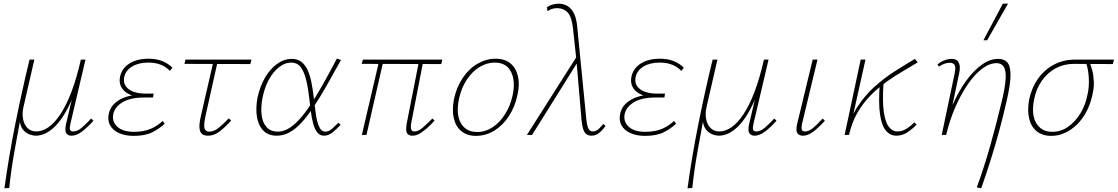

<svg xmlns="http://www.w3.org/2000/svg" viewBox="-20 -731 6054 1040"><path d="M4 289Q28 115 63 -60Q98 -235 140 -408H166L107 -151Q99 -116 105 -85.5Q111 -55 129.5 -37Q148 -19 177 -19Q209 -19 242 -41.5Q275 -64 307 -112Q339 -160 367 -233.5Q395 -307 418 -408H436Q405 -269 363 -177.5Q321 -86 272.5 -41Q224 4 173 4Q160 4 142.5 -2Q125 -8 110 -22.5Q95 -37 89 -64Q83 -91 90 -132L92 -95Q75 -5 57.5 93Q40 191 30 287ZM368 4Q354 4 345 -3Q336 -10 334.5 -23Q333 -36 337 -56L420 -408H443L361 -59Q356 -37 359.5 -28Q363 -19 376 -19Q399 -19 422 -38.5Q445 -58 474 -89L486 -77Q453 -40 423.5 -18Q394 4 368 4Z M704 5Q659 5 625 -10Q591 -25 576 -53Q561 -81 570 -118Q581 -165 631 -192.5Q681 -220 765 -220L763 -204Q717 -204 684 -218.5Q651 -233 637 -259Q623 -285 631 -319Q638 -348 658.5 -369Q679 -390 711 -401.5Q743 -413 784 -413Q828 -413 860.5 -399.5Q893 -386 914 -364L900 -347Q881 -368 852 -380Q823 -392 783 -392Q731 -392 696 -371Q661 -350 653 -314Q647 -285 661 -264.5Q675 -244 703.5 -234Q732 -224 768 -224H812L809 -203H765Q687 -203 645 -178Q603 -153 594 -115Q585 -73 615 -45Q645 -17 706 -17Q760 -17 798 -34Q836 -51 861 -76L872 -61Q845 -35 806 -15Q767 5 704 5Z M1108 4Q1089 4 1078 -3Q1067 -10 1063 -23.5Q1059 -37 1060.5 -56.5Q1062 -76 1068 -102L1138 -407H1161L1093 -102Q1086 -70 1086 -51.5Q1086 -33 1093.5 -25.5Q1101 -18 1114 -18Q1139 -18 1164.5 -38.5Q1190 -59 1219 -90L1232 -78Q1199 -41 1169 -18.5Q1139 4 1108 4ZM979 -385 985 -408H1342L1336 -384Z M1479 4Q1434 4 1407 -23Q1380 -50 1372 -97Q1364 -144 1375 -203Q1388 -263 1415.5 -310.5Q1443 -358 1481 -385Q1519 -412 1560 -412Q1592 -412 1612.5 -396Q1633 -380 1646 -352Q1659 -324 1666.5 -286.5Q1674 -249 1679 -206Q1685 -159 1690.5 -115.5Q1696 -72 1708.5 -45Q1721 -18 1742 -18Q1761 -18 1778.5 -33.5Q1796 -49 1813 -66L1825 -55Q1806 -34 1783 -15Q1760 4 1735 4Q1712 4 1698 -14.5Q1684 -33 1676 -63Q1668 -93 1663.5 -129.5Q1659 -166 1655 -200Q1649 -254 1638.5 -297.5Q1628 -341 1609.5 -366.5Q1591 -392 1556 -392Q1524 -392 1492 -367.5Q1460 -343 1436.5 -300Q1413 -257 1402 -201Q1392 -151 1397 -109Q1402 -67 1424 -42.5Q1446 -18 1485 -18Q1513 -18 1541.5 -34Q1570 -50 1599.5 -82Q1629 -114 1661 -162Q1693 -210 1728.5 -273Q1764 -336 1805 -414L1827 -406Q1784 -328 1747.5 -264Q1711 -200 1677.5 -150Q1644 -100 1612.5 -66Q1581 -32 1548 -14Q1515 4 1479 4Z M2214 4Q2199 4 2190.5 -3Q2182 -10 2180.5 -24.5Q2179 -39 2183 -62L2251 -407H2274L2207 -62Q2205 -49 2205.5 -39.5Q2206 -30 2210.5 -24.5Q2215 -19 2225 -19Q2246 -19 2269 -39Q2292 -59 2322 -89L2334 -78Q2312 -53 2291 -35Q2270 -17 2251.5 -6.5Q2233 4 2214 4ZM1940 0 2035 -407H2058L1965 0ZM2370 -384 1939 -385 1946 -408H2376Z M2558 5Q2510 5 2479 -20.5Q2448 -46 2438 -91Q2428 -136 2439 -194Q2453 -259 2486.5 -309Q2520 -359 2567 -386Q2614 -413 2664 -413Q2714 -413 2744.5 -388Q2775 -363 2785.5 -318.5Q2796 -274 2783 -217Q2770 -154 2737.5 -103.5Q2705 -53 2658.5 -24Q2612 5 2558 5ZM2564 -16Q2610 -16 2649.5 -42.5Q2689 -69 2717 -114.5Q2745 -160 2757 -216Q2773 -292 2748 -342Q2723 -392 2660 -392Q2617 -392 2577.5 -368Q2538 -344 2508.5 -299.5Q2479 -255 2466 -195Q2449 -112 2476.5 -64Q2504 -16 2564 -16Z M3183 4Q3167 4 3156 -4.5Q3145 -13 3139 -31.5Q3133 -50 3130 -80L3102 -408L3084 -575Q3077 -640 3055.5 -663Q3034 -686 2999 -687Q2981 -687 2967.5 -682Q2954 -677 2946 -670L2942 -691Q2953 -700 2970 -705.5Q2987 -711 3006 -711Q3032 -711 3053 -699Q3074 -687 3088.5 -659Q3103 -631 3107 -582L3156 -84Q3160 -48 3168 -33.5Q3176 -19 3190 -19Q3209 -19 3223.5 -33Q3238 -47 3248 -60L3260 -48Q3242 -24 3224 -10Q3206 4 3183 4ZM2834 0 3106 -428 3114 -403 2862 0Z M3474 5Q3429 5 3395 -10Q3361 -25 3346 -53Q3331 -81 3340 -118Q3351 -165 3401 -192.5Q3451 -220 3535 -220L3533 -204Q3487 -204 3454 -218.5Q3421 -233 3407 -259Q3393 -285 3401 -319Q3408 -348 3428.5 -369Q3449 -390 3481 -401.5Q3513 -413 3554 -413Q3598 -413 3630.5 -399.5Q3663 -386 3684 -364L3670 -347Q3651 -368 3622 -380Q3593 -392 3553 -392Q3501 -392 3466 -371Q3431 -350 3423 -314Q3417 -285 3431 -264.5Q3445 -244 3473.5 -234Q3502 -224 3538 -224H3582L3579 -203H3535Q3457 -203 3415 -178Q3373 -153 3364 -115Q3355 -73 3385 -45Q3415 -17 3476 -17Q3530 -17 3568 -34Q3606 -51 3631 -76L3642 -61Q3615 -35 3576 -15Q3537 5 3474 5Z M3704 289Q3728 115 3763 -60Q3798 -235 3840 -408H3866L3807 -151Q3799 -116 3805 -85.5Q3811 -55 3829.5 -37Q3848 -19 3877 -19Q3909 -19 3942 -41.5Q3975 -64 4007 -112Q4039 -160 4067 -233.5Q4095 -307 4118 -408H4136Q4105 -269 4063 -177.5Q4021 -86 3972.5 -41Q3924 4 3873 4Q3860 4 3842.5 -2Q3825 -8 3810 -22.5Q3795 -37 3789 -64Q3783 -91 3790 -132L3792 -95Q3775 -5 3757.5 93Q3740 191 3730 287ZM4068 4Q4054 4 4045 -3Q4036 -10 4034.5 -23Q4033 -36 4037 -56L4120 -408H4143L4061 -59Q4056 -37 4059.5 -28Q4063 -19 4076 -19Q4099 -19 4122 -38.5Q4145 -58 4174 -89L4186 -77Q4153 -40 4123.5 -18Q4094 4 4068 4Z M4330 4Q4315 4 4305.5 -3Q4296 -10 4294.5 -23Q4293 -36 4297 -56L4382 -408H4408L4324 -59Q4320 -40 4323 -29.5Q4326 -19 4341 -19Q4362 -19 4385 -38.5Q4408 -58 4436 -89L4448 -77Q4415 -40 4385.5 -18Q4356 4 4330 4Z M4564 0Q4582 -87 4623.5 -151Q4665 -215 4719 -263Q4773 -311 4830 -347Q4887 -383 4936 -412L4951 -393Q4915 -371 4871 -345.5Q4827 -320 4782 -288Q4737 -256 4696 -214.5Q4655 -173 4624.5 -120.5Q4594 -68 4579 0ZM4555 0 4642 -408H4668L4577 0ZM4835 4Q4802 4 4779 -23Q4756 -50 4747 -110Q4738 -170 4745 -270L4766 -285Q4759 -185 4767 -127Q4775 -69 4794.5 -44Q4814 -19 4841 -19Q4863 -19 4881.5 -29Q4900 -39 4913.5 -50.5Q4927 -62 4933 -68L4945 -56Q4922 -32 4894.5 -14Q4867 4 4835 4Z M5271 284Q5292 226 5310 170Q5328 114 5344 57.5Q5360 1 5375.5 -59Q5391 -119 5407 -185Q5426 -265 5427.5 -309Q5429 -353 5416 -371Q5403 -389 5378 -389Q5340 -389 5299.5 -358.5Q5259 -328 5222 -274Q5185 -220 5154.5 -150Q5124 -80 5105 0H5085Q5107 -89 5140.5 -164.5Q5174 -240 5215 -295.5Q5256 -351 5299.5 -381.5Q5343 -412 5386 -412Q5423 -412 5439 -389.5Q5455 -367 5453.5 -317.5Q5452 -268 5433 -186Q5414 -102 5393 -24.5Q5372 53 5348 129.5Q5324 206 5295 289ZM5081 0 5151 -333Q5153 -342 5154.5 -355.5Q5156 -369 5150 -380Q5144 -391 5123 -391Q5111 -391 5095 -385.5Q5079 -380 5066 -370L5058 -382Q5074 -396 5095 -404Q5116 -412 5134 -412Q5160 -412 5169.5 -398Q5179 -384 5179 -365Q5179 -346 5175 -332L5105 0ZM5307 -513 5412 -711H5440L5327 -513Z M5674 5Q5626 5 5595 -20.5Q5564 -46 5554 -91Q5544 -136 5555 -194Q5569 -258 5603.5 -306Q5638 -354 5689 -381Q5740 -408 5802 -408H6014L6008 -384Q5945 -384 5887.5 -384.5Q5830 -385 5797 -385Q5743 -385 5699 -361.5Q5655 -338 5624.5 -295.5Q5594 -253 5582 -195Q5565 -113 5592.5 -65Q5620 -17 5680 -17Q5726 -17 5764.5 -43.5Q5803 -70 5831 -115Q5859 -160 5870 -216Q5876 -240 5877.5 -265Q5879 -290 5877.5 -313Q5876 -336 5872 -356.5Q5868 -377 5862 -392L5880 -398Q5890 -376 5897 -347.5Q5904 -319 5905 -285.5Q5906 -252 5896 -212Q5886 -167 5865.5 -127.5Q5845 -88 5815.5 -58.5Q5786 -29 5750 -12Q5714 5 5674 5Z"/></svg>

Font: Ysabeau Infant Thin
Style: Italic
Weight: 250
Italic angle: -12°
Designer: Christian Thalmann (Catharsis Fonts)
Version: Version 2.001;gftools[0.9.30]; featfreeze: ss01,ss02,lnum